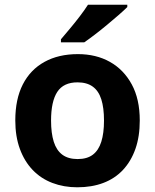

<svg xmlns="http://www.w3.org/2000/svg" viewBox="-20 -786 659 816"><path d="M574 -274Q574 -205.6 555.5 -153.1Q536.9 -100.5 502.5 -63.7Q468 -27 419 -8.5Q370 10 308.4 10Q251.2 10 202.6 -8.5Q154 -27 119 -63.5Q84 -100 64.5 -153Q45 -206 45 -274.2Q45 -364.7 77 -427.3Q109.1 -489.9 168.9 -522.9Q228.7 -556 311 -556Q388.4 -556 447.2 -523Q506 -490 540 -427.3Q574 -364.7 574 -274ZM197 -273.8Q197 -220 208.5 -183.5Q220 -147 245 -128.5Q270 -110 310 -110Q350 -110 374.5 -128.5Q399 -147 410.5 -183.5Q422 -220 422 -273.6Q422 -328 410.5 -364Q399 -400 374 -418Q349.1 -436 309.3 -436Q250 -436 223.5 -395.5Q197 -355 197 -273.8ZM521 -756Q507 -742 484 -722Q461 -702 434.5 -680Q408 -658 382.5 -638.5Q357 -619 338 -606H239V-619Q255 -638 276.5 -663.5Q298 -689 319 -716.5Q340 -744 354 -766H521Z"/></svg>

Font: Noto Sans Myanmar
Style: Regular
Weight: 400
Designer: Monotype Design Team
Foundry: Monotype Imaging Inc.
Version: Version 2.107